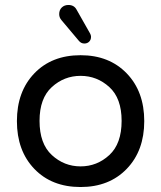

<svg xmlns="http://www.w3.org/2000/svg" viewBox="-20 -742 648 772"><path d="M304 -520Q419 -520 489.5 -447Q560 -374 560 -255Q560 -136 489.5 -63Q419 10 304 10Q188 10 118 -63Q48 -136 48 -255Q48 -374 118 -447Q188 -520 304 -520ZM469 -256Q469 -347 419.5 -392Q370 -437 304 -437Q238 -437 188.5 -392Q139 -347 139 -256Q139 -164 188.5 -118.5Q238 -73 304 -73Q370 -73 419.5 -118.5Q469 -164 469 -256ZM255 -722Q278 -722 288 -703L339 -613Q346 -602 346 -594Q346 -582 338.5 -574.5Q331 -567 319 -567Q306 -567 297 -578L228 -660Q218 -671 218 -685Q218 -702 228.5 -712Q239 -722 255 -722Z"/></svg>

Font: Varela Round
Style: Regular
Weight: 400
Designer: Joe Prince
Foundry: Joe Prince
Version: Version 1.000